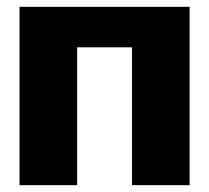

<svg xmlns="http://www.w3.org/2000/svg" viewBox="-20 -540 610 560"><path d="M37 0V-520H533V0H365V-402H205V0Z"/></svg>

Font: Murecho
Style: Bold
Weight: 700
Designer: Neil Summerour
Foundry: Positype
Version: Version 1.010; ttfautohint (v1.8.3)